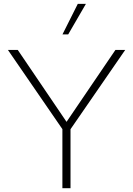

<svg xmlns="http://www.w3.org/2000/svg" viewBox="-20 -997 705 1017"><path d="M353.5 0H310.5V-313L22 -732.4H74.2L332.5 -351.6L591.3 -732.4H643.1L353.5 -312.5ZM341.3 -814.9H311L392.1 -976.6H435.1Z"/></svg>

Font: Kumbh Sans ExtraLight
Style: Regular
Weight: 250
Version: Version 1.005